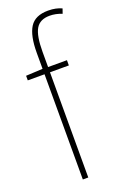

<svg xmlns="http://www.w3.org/2000/svg" viewBox="-148 -813 564 861"><g transform="rotate(-20 133.5 -382.5)"><path d="M206 -502H116V0H90V-502H10V-524L90 -528V-604Q90 -686 115 -725.5Q140 -765 202 -765Q222 -765 238 -761.5Q254 -758 267 -752L259 -729Q245 -735 230 -738Q215 -741 201 -741Q154 -741 135 -708.5Q116 -676 116 -600V-527H206Z"/></g></svg>

Font: Noto Sans Lao Looped Condensed Thin
Style: Regular
Weight: 100
Width: 3
Designer: Mark Frömberg, Ben Mitchell
Foundry: The Fontpad Ltd
Version: Version 1.002; ttfautohint (v1.8.4.7-5d5b)